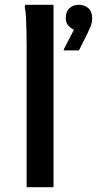

<svg xmlns="http://www.w3.org/2000/svg" viewBox="-20 -780 404 800"><path d="M91 0V-589Q91 -609 90.5 -640.5Q90 -672 88.5 -703Q87 -734 83 -752L85 -760H203V0ZM288 -656Q277 -661 265.5 -672.5Q254 -684 254 -705Q254 -731 269 -745.5Q284 -760 308 -760Q332 -760 348 -746Q364 -732 364 -704Q364 -685 357 -669Q350 -653 345 -642L309 -570H246V-575Z"/></svg>

Font: Kufam Medium
Style: Regular
Weight: 500
Designer: Wael Morcos, Artur Schmal
Foundry: Original Type
Version: Version 1.300; ttfautohint (v1.8.3)